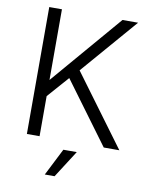

<svg xmlns="http://www.w3.org/2000/svg" viewBox="-96 -771 828 1043"><g transform="rotate(10 317.5 -250.0)"><path d="M264 -339 160 -221V0H90V-700H160V-310L494 -700H580L312 -390L600 0H514ZM300 50H374L278 200H224Z"/></g></svg>

Font: PT Root UI Web
Style: Regular
Weight: 400
Designer: Vitaly Kuzmin
Foundry: ParaType Ltd.
Version: Version 1.000W